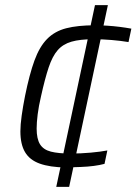

<svg xmlns="http://www.w3.org/2000/svg" viewBox="-20 -716 533 744"><path d="M235 -67Q173 -68 134 -82Q95 -96 77 -126.5Q59 -157 59 -207Q59 -232 64 -268Q69 -304 77 -344Q94 -428 113.5 -481.5Q133 -535 162.5 -565Q192 -595 236.5 -606.5Q281 -618 348 -618Q371 -618 395 -616.5Q419 -615 443 -612Q467 -609 489 -605L478 -553Q448 -558 412.5 -561Q377 -564 342 -564Q290 -564 257 -554.5Q224 -545 203.5 -521.5Q183 -498 168.5 -454.5Q154 -411 139 -343Q130 -305 126 -273Q122 -241 122 -218Q122 -178 135 -157Q148 -136 177 -128.5Q206 -121 254 -121Q293 -121 331.5 -124.5Q370 -128 396 -133L385 -81Q366 -76 343 -73Q320 -70 293 -69Q266 -68 235 -67ZM198 8 348 -696H398L248 8Z"/></svg>

Font: Saira SemiExpanded Light
Style: Italic
Weight: 300
Width: 6
Italic angle: -12°
Designer: Hector Gatti with collaboration of the Omnibus-Type team
Foundry: Omnibus-Type
Version: Version 1.101